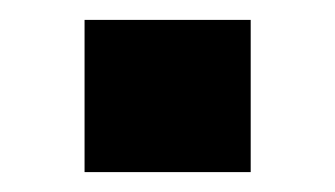

<svg xmlns="http://www.w3.org/2000/svg" viewBox="-20 -373 337 193"><path d="M65 -200V-353H232V-200Z"/></svg>

Font: Nunito Sans 6pt
Style: Bold
Weight: 700
Version: Version 3.101;gftools[0.9.27]